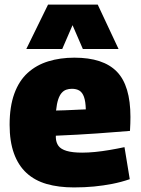

<svg xmlns="http://www.w3.org/2000/svg" viewBox="-20 -809 615 839"><path d="M303 10Q236 10 184 -5Q132 -20 96 -53Q60 -86 41 -138.5Q22 -191 22 -264Q22 -343 42.5 -399.5Q63 -456 101 -490.5Q139 -525 191 -541Q243 -557 305 -557Q431 -557 490.5 -496Q550 -435 550 -298Q550 -287 549.5 -269.5Q549 -252 548 -237Q521 -235 484.5 -232Q448 -229 405.5 -226Q363 -223 317 -220.5Q271 -218 224 -216Q224 -214 224 -212Q224 -210 224 -207Q225 -186 235.5 -171.5Q246 -157 271.5 -149.5Q297 -142 339 -142Q366 -142 396 -145Q426 -148 458.5 -153.5Q491 -159 524 -166L547 -26Q509 -13 470.5 -5.5Q432 2 391 6Q350 10 303 10ZM225 -326Q243 -326 261 -327Q279 -328 296.5 -328.5Q314 -329 329 -330Q344 -331 355 -331Q354 -366 347 -385.5Q340 -405 327 -413Q314 -421 294 -421Q281 -421 269.5 -417Q258 -413 249 -402.5Q240 -392 234 -373.5Q228 -355 225 -326ZM95 -595 190 -789H407L498 -595H342L297 -699L252 -595Z"/></svg>

Font: Georama ExtraCondensed Thin ExtraBold
Style: Regular
Weight: 800
Version: Version 1.001